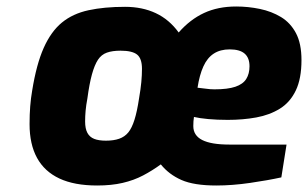

<svg xmlns="http://www.w3.org/2000/svg" viewBox="-20 -565 948 591"><path d="M279 6Q209 6 163 -15.5Q117 -37 94 -79Q71 -121 71 -183Q71 -213 73 -238Q75 -263 79 -286Q92 -367 114.5 -417.5Q137 -468 170.5 -495.5Q204 -523 252.5 -533.5Q301 -544 365 -544Q418 -544 459.5 -524.5Q501 -505 530 -465Q565 -505 608 -525Q651 -545 707 -545Q744 -545 780 -537.5Q816 -530 845 -512.5Q874 -495 891 -463Q908 -431 908 -380Q908 -323 890.5 -286.5Q873 -250 841.5 -230.5Q810 -211 769 -203.5Q728 -196 681 -196Q648 -196 621 -198.5Q594 -201 577 -205Q576 -199 575.5 -191.5Q575 -184 575 -177Q575 -148 602.5 -134Q630 -120 686 -120H862L846 -19Q805 -10 750 -2Q695 6 646 6Q577 6 538.5 -11Q500 -28 475 -59Q449 -40 420.5 -25Q392 -10 357.5 -2Q323 6 279 6ZM306 -132Q330 -132 347 -138Q364 -144 375 -157.5Q386 -171 394 -196.5Q402 -222 408 -262Q413 -291 415 -312.5Q417 -334 417 -353Q417 -385 402 -397Q387 -409 351 -409Q326 -409 309 -403Q292 -397 281.5 -381Q271 -365 263 -336Q255 -307 249 -262Q245 -241 243.5 -224Q242 -207 242 -191Q242 -169 249 -156Q256 -143 270 -137.5Q284 -132 306 -132ZM640 -290Q681 -290 704.5 -298Q728 -306 738 -322Q748 -338 748 -361Q748 -387 733 -400Q718 -413 687 -413Q658 -413 638 -400Q618 -387 606 -360.5Q594 -334 588 -295Q600 -294 613.5 -292Q627 -290 640 -290Z"/></svg>

Font: Exo Thin ExtraBold
Style: Italic
Weight: 800
Italic angle: -9°
Version: Version 2.000